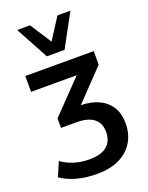

<svg xmlns="http://www.w3.org/2000/svg" viewBox="-172 -842 860 1118"><g transform="rotate(-20 258.0 -283.5)"><path d="M233 190Q163 190 106.5 174.5Q50 159 9 130L46 43Q81 68 124.5 81.5Q168 95 218 95Q291 95 327 64.5Q363 34 363 -24Q363 -77 327 -105.5Q291 -134 221 -134H124V-193L343 -420V-391H32V-489H456V-405L250 -190L210 -219H269Q372 -219 429.5 -169.5Q487 -120 487 -32Q487 36 456 86Q425 136 368 163Q311 190 233 190ZM189 -554 79 -757H159L244 -625L329 -757H409L299 -554Z"/></g></svg>

Font: Nunito Sans 12pt ExtraLight
Style: Regular
Weight: 200
Designer: Vernon Adams
Foundry: Vernon Adams
Version: Version 3.101;gftools[0.9.27]